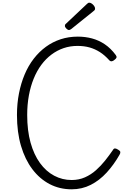

<svg xmlns="http://www.w3.org/2000/svg" viewBox="-20 -1387 968 1426"><path d="M512 19Q423 19 349 -19.5Q275 -58 220.5 -130Q166 -202 136 -303.5Q106 -405 106 -533Q106 -618 121 -694Q136 -770 163.5 -835Q191 -900 231 -951.5Q271 -1003 321 -1039.5Q371 -1076 430.5 -1095.5Q490 -1115 558 -1115Q613 -1115 663.5 -1101.5Q714 -1088 758.5 -1058Q803 -1028 840 -978Q848 -967 845 -959Q842 -951 831 -943Q821 -934 811 -932Q801 -930 792 -939Q758 -977 722 -1000Q686 -1023 645.5 -1034.5Q605 -1046 556 -1046Q501 -1046 452.5 -1029.5Q404 -1013 362 -981.5Q320 -950 287 -905.5Q254 -861 230.5 -803.5Q207 -746 194.5 -678Q182 -610 182 -533Q182 -417 207 -327.5Q232 -238 277 -176Q322 -114 382.5 -82Q443 -50 512 -50Q566 -50 611 -70Q656 -90 693 -123Q730 -156 761 -195Q792 -234 818 -272Q825 -285 834.5 -284.5Q844 -284 858 -275Q872 -267 873.5 -258.5Q875 -250 868 -238Q826 -164 772.5 -105.5Q719 -47 654 -14Q589 19 512 19ZM493 -1164Q483 -1164 472.5 -1175Q462 -1186 462 -1194Q462 -1198 463 -1202Q464 -1206 469 -1210L625 -1357Q630 -1361 633.5 -1364Q637 -1367 643 -1367Q652 -1367 662 -1360Q672 -1353 679 -1343Q686 -1333 686 -1324Q686 -1318 684 -1314Q682 -1310 674 -1304L510 -1172Q504 -1168 500 -1166Q496 -1164 493 -1164Z"/></svg>

Font: Playwrite FR Moderne Light
Style: Regular
Weight: 300
Version: Version 1.002